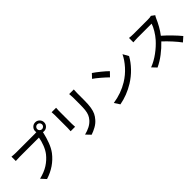

<svg xmlns="http://www.w3.org/2000/svg" viewBox="241 -2145 3499 3499"><g transform="rotate(-45 1990.0 -396.0)"><path d="M867 -663Q893 -663 911.5 -681.5Q930 -700 930 -725Q930 -751 911.5 -769.5Q893 -788 867 -788Q842 -788 823.5 -769.5Q805 -751 805 -725Q805 -700 823.5 -681.5Q842 -663 867 -663ZM867 -840Q915 -840 949 -806Q983 -772 983 -725Q983 -677 949 -643.5Q915 -610 867 -610Q854 -610 840 -613L836 -594Q814 -496 777 -397.5Q740 -299 686 -227Q537 -34 289 44L203 -50Q341 -84 433.5 -143.5Q526 -203 594 -288Q642 -350 674.5 -435Q707 -520 719 -595H227Q171 -595 119 -591V-703Q184 -696 227 -696H712Q739 -696 755 -698Q752 -712 752 -725Q752 -772 785.5 -806Q819 -840 867 -840Z M1784 -674V-496Q1784 -384 1772 -311.5Q1760 -239 1737 -191Q1714 -143 1674 -98Q1630 -46 1565.5 -10Q1501 26 1435 48L1352 -39Q1428 -58 1488 -89Q1548 -120 1592 -169Q1627 -209 1644.5 -252Q1662 -295 1668.5 -352Q1675 -409 1675 -502V-674Q1675 -714 1669 -766H1788Q1784 -714 1784 -674ZM1320 -684V-349Q1320 -308 1324 -268H1209Q1213 -336 1213 -349V-684Q1213 -730 1209 -758H1324Q1320 -716 1320 -684Z M2489 -536 2410 -455Q2367 -499 2289.5 -565.5Q2212 -632 2160 -667L2233 -745Q2288 -708 2368.5 -643Q2449 -578 2489 -536ZM2523 -216Q2639 -287 2730.5 -389Q2822 -491 2870 -593L2931 -484Q2875 -382 2784 -287Q2693 -192 2580 -122Q2396 -9 2197 27L2130 -76Q2348 -109 2523 -216Z M3766 -621Q3737 -552 3694 -475.5Q3651 -399 3602 -336Q3674 -274 3755.5 -190Q3837 -106 3888 -43L3800 35Q3751 -32 3680 -110Q3609 -188 3535 -257Q3451 -168 3352 -92.5Q3253 -17 3150 31L3069 -54Q3184 -98 3292 -177.5Q3400 -257 3480 -347Q3531 -404 3576 -478.5Q3621 -553 3639 -611H3272Q3241 -611 3205.5 -608Q3170 -605 3163 -605V-718Q3184 -715 3216.5 -713Q3249 -711 3272 -711H3643Q3702 -711 3730 -721L3795 -673Q3777 -647 3766 -621Z"/></g></svg>

Font: Sinter Medium
Style: Regular
Weight: 500
Foundry: Adobe & rsms
Version: Version 1.000